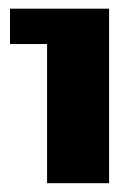

<svg xmlns="http://www.w3.org/2000/svg" viewBox="-20 -660 310 440"><path d="M230 -240.2H87.9V-559.1H2.9V-640.1H230Z"/></svg>

Font: Laconic
Style: Shadow
Weight: 900
Width: 6
Designer: Robby Woodard
Version: Version 1.000